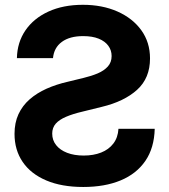

<svg xmlns="http://www.w3.org/2000/svg" viewBox="-20 -757 695 788"><path d="M321.7 10.4Q233.2 10.4 170 -16.4Q106.7 -43.2 73.2 -92.2Q39.6 -141.3 39.6 -207.8Q39.6 -253.2 55.8 -288.3Q72 -323.3 101.5 -349.2Q131.1 -375 170.9 -392.9Q210.8 -410.7 258.2 -421.5L323.2 -437.3Q354.8 -444.8 380.9 -455.8Q406.9 -466.8 422.5 -484Q438.1 -501.3 438.1 -527Q438.1 -550.7 424.5 -569.2Q410.9 -587.8 385 -598.3Q359.1 -608.8 321.3 -608.8Q266 -608.8 233.7 -585Q201.5 -561.2 197.5 -518.4H49.4Q50.7 -583 84.4 -632.4Q118.2 -681.7 178.7 -709.5Q239.3 -737.3 320.1 -737.3Q399.9 -737.3 462.2 -709.7Q524.5 -682.1 560.1 -632.7Q595.7 -583.2 595.7 -517.2Q595.7 -436.4 542.6 -388.4Q489.6 -340.4 397.7 -318.4L318.2 -298.8Q278.9 -289.6 251.1 -277.7Q223.3 -265.9 208.8 -249.5Q194.3 -233 194.3 -208.6Q194.3 -181.7 210.3 -161.5Q226.3 -141.2 255.4 -129.9Q284.6 -118.6 323.4 -118.6Q363.7 -118.6 395 -130.9Q426.3 -143.2 445.1 -167.7Q464 -192.2 466.2 -228.5H615Q613 -149.9 576.6 -96.7Q540.1 -43.5 475.1 -16.6Q410.1 10.4 321.7 10.4Z"/></svg>

Font: GitLab Sans
Style: Regular
Weight: 400
Designer: Rasmus Andersson
Foundry: Modifications by GitLab B.V., manufactured by rsms
Version: Version 4.000;git-c8fb6b7